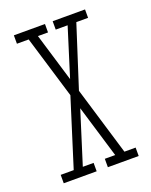

<svg xmlns="http://www.w3.org/2000/svg" viewBox="-106 -584 505 644"><g transform="rotate(-20 146.0 -262.0)"><path d="M10 0V-30H56.5L132 -270L64.5 -493.5H22.5V-523.5H133.5V-493.5H97.5L149.5 -321L203.5 -493.5H161V-523.5H276.5V-493.5H234.5L164 -274L237.5 -30H277.5V0H167.5V-30H204.5L148 -217.5L89 -30H127.5V0Z"/></g></svg>

Font: Imbue 10pt Thin
Style: Regular
Weight: 100
Designer: Tyler Finck
Foundry: Etcetera Type Company
Version: Version 1.102; ttfautohint (v1.8.3)